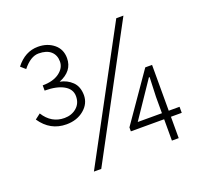

<svg xmlns="http://www.w3.org/2000/svg" viewBox="-119 -810 1021 961"><g transform="rotate(-20 391.5 -329.5)"><path d="M644 -146V-232.9L647.9 -336.9H644L515.1 -146ZM644 0V-113.8H466.8V-134.8L644 -390.1H680.2V-146H737.8V-113.8H680.2V0ZM224.1 12.2 591.8 -670.9H629.9L263.2 12.2ZM176.8 -256.8Q90.8 -256.8 40 -332L68.8 -354Q108.9 -290 178.2 -290Q216.3 -290 242.7 -312.5Q269 -335 269 -373Q269 -411.1 231.9 -432.1Q194.8 -453.1 130.9 -453.1V-481Q187 -481 220.2 -505.4Q252.9 -529.8 252.9 -564Q252.9 -598.1 230.5 -618.2Q208 -638.2 165.5 -638.2Q123 -638.2 81.1 -585.9L56.2 -607.9Q105 -670.9 173.8 -670.9Q223.6 -670.9 257.8 -643.1Q292 -615.2 292 -567.9Q292 -499 216.8 -469.2Q254.9 -461.9 281.2 -436.5Q307.6 -411.1 308.1 -365.2Q308.1 -319.3 270.5 -288.1Q232.9 -256.8 176.8 -256.8Z"/></g></svg>

Font: SourceSansPro-Light
Style: Regular
Weight: 300
Designer: Paul D. Hunt
Foundry: Adobe Systems Incorporated
Version: Version 2.020;PS 2.0;hotconv 1.0.86;makeotf.lib2.5.63406